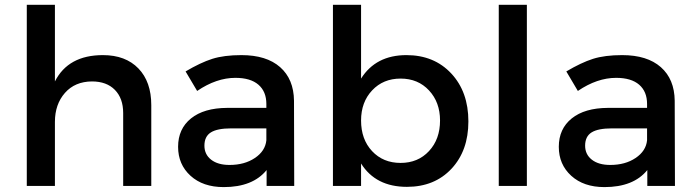

<svg xmlns="http://www.w3.org/2000/svg" viewBox="-20 -762 2855 787"><path d="M89.8 0V-742.2H205.1V-428.2Q259.8 -536.1 401.9 -536.1Q494.6 -536.1 547.4 -481.4Q600.1 -426.8 600.1 -331.1V0H484.9V-298.8Q484.9 -358.9 450.9 -393.6Q417 -428.2 356.9 -428.2Q287.1 -427.7 246.1 -381.1Q205.1 -334.5 205.1 -262.2V0Z M710 -160.2Q710 -233.9 762.9 -276.6Q815.9 -319.3 911.1 -319.8H1071.8V-335.9Q1071.8 -386.7 1039.3 -414.8Q1006.8 -442.9 944.8 -442.9Q867.2 -442.9 788.1 -389.2L740.7 -469.2Q801.8 -505.4 850.1 -520.8Q898.4 -536.1 969.7 -536.1Q1072.3 -536.1 1128.2 -486.8Q1184.1 -437.5 1185.1 -349.1L1186 0H1072.8V-64.9Q1016.1 4.9 897 4.9Q812 4.9 761 -41.5Q710 -87.9 710 -160.2ZM817.9 -165Q817.9 -128.9 845.5 -107.4Q873 -85.9 920.9 -85.9Q982.4 -85.9 1024.9 -114.5Q1067.4 -143.1 1071.8 -187V-235.8H927.7Q870.6 -235.8 844.2 -219.2Q817.9 -202.6 817.9 -165Z M1344.7 0V-742.2H1460V-439.9Q1520.5 -536.1 1646 -536.1Q1759.3 -536.1 1829.6 -460.9Q1899.9 -385.7 1899.9 -264.2Q1899.9 -144.5 1830.6 -70.3Q1761.2 3.9 1647.9 3.9Q1520 3.9 1460 -91.8V0ZM1460 -268.1Q1460 -190.9 1505.1 -142.6Q1550.3 -94.2 1622.1 -94.2Q1693.4 -94.2 1738.5 -142.8Q1783.7 -191.4 1783.7 -268.1Q1783.7 -342.8 1738.5 -391.4Q1693.4 -439.9 1622.1 -439.9Q1550.8 -439.9 1505.4 -391.6Q1460 -343.3 1460 -268.1Z M2024.4 0V-742.2H2139.6V0Z M2270.5 -160.2Q2270.5 -233.9 2323.5 -276.6Q2376.5 -319.3 2471.7 -319.8H2632.3V-335.9Q2632.3 -386.7 2599.9 -414.8Q2567.4 -442.9 2505.4 -442.9Q2427.7 -442.9 2348.6 -389.2L2301.3 -469.2Q2362.3 -505.4 2410.6 -520.8Q2459 -536.1 2530.3 -536.1Q2632.8 -536.1 2688.7 -486.8Q2744.6 -437.5 2745.6 -349.1L2746.6 0H2633.3V-64.9Q2576.7 4.9 2457.5 4.9Q2372.6 4.9 2321.5 -41.5Q2270.5 -87.9 2270.5 -160.2ZM2378.4 -165Q2378.4 -128.9 2406 -107.4Q2433.6 -85.9 2481.4 -85.9Q2543 -85.9 2585.4 -114.5Q2627.9 -143.1 2632.3 -187V-235.8H2488.3Q2431.2 -235.8 2404.8 -219.2Q2378.4 -202.6 2378.4 -165Z"/></svg>

Font: Trueno
Style: Regular
Weight: 400
Designer: Julieta Ulanovsky
Foundry: Julieta Ulanovsky
Version: Version 3.001b | FøM Fix